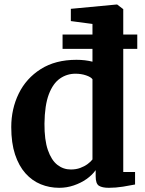

<svg xmlns="http://www.w3.org/2000/svg" viewBox="-20 -840 656 870"><path d="M248.5 11Q204 11 164.8 -5Q125.5 -21 95.5 -54.5Q65.5 -88 48.2 -140Q31 -192 31 -264Q31 -346.5 64.8 -415.8Q98.5 -485 164.8 -527Q231 -569 326.5 -569Q346.5 -569 365 -566.8Q383.5 -564.5 399 -560.5V-731.5L301 -744.5V-800L507.5 -819.5H511L538.5 -798.5V-60.5H592V-4Q570.5 0.5 537.2 5.8Q504 11 473 11Q443.5 11 428.5 1.8Q413.5 -7.5 413.5 -41V-69Q397.5 -46.5 371.8 -28.5Q346 -10.5 314.2 0.2Q282.5 11 248.5 11ZM301 -72Q324.5 -72 343.5 -79Q362.5 -86 376.8 -96.5Q391 -107 399 -117.5V-481Q392 -491 370 -498.5Q348 -506 322 -506Q283 -506 251.5 -484Q220 -462 201.2 -412.5Q182.5 -363 181.5 -280Q181 -206 197 -160Q213 -114 240 -93Q267 -72 301 -72ZM263.5 -683.5H602V-618.5H263.5Z"/></svg>

Font: Merriweather 20pt
Style: Bold
Weight: 700
Version: Version 2.100